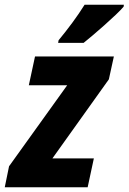

<svg xmlns="http://www.w3.org/2000/svg" viewBox="-55 -786 540 806"><path d="M-35 0 -17 -88 227 -428H66L92 -549H423L402 -453L165 -121H339L313 0ZM191 -617Q220 -652 248.5 -690.5Q277 -729 300 -766H465L464 -758Q453 -745 431 -724Q409 -703 383 -680Q357 -657 333.5 -637Q310 -617 296 -606H189Z"/></svg>

Font: Noto Sans Condensed ExtraBold
Style: Italic
Weight: 800
Width: 3
Italic angle: -12°
Designer: Monotype Design Team
Foundry: Monotype Imaging Inc.
Version: Version 2.013; ttfautohint (v1.8.4.7-5d5b)